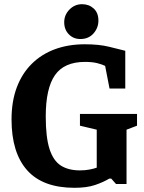

<svg xmlns="http://www.w3.org/2000/svg" viewBox="-20 -877 688 915"><path d="M441 -259 361 -278V-334H633V-278L583 -259V0H533L510 -26H501Q473 -9 433.5 4.5Q394 18 335 18Q184 18 109.5 -65.5Q35 -149 35 -308Q35 -394 60 -460.5Q85 -527 131.5 -573Q178 -619 242 -642.5Q306 -666 384 -666Q453 -666 500.5 -654Q548 -642 577 -635V-455H502L481 -563Q467 -570 443.5 -576Q420 -582 385 -582Q286 -582 242 -519Q198 -456 198 -322Q198 -223 216 -167Q234 -111 270 -88Q306 -65 361 -65Q386 -65 406.5 -69Q427 -73 441 -78ZM363 -691Q330 -691 308 -713.5Q286 -736 286 -771Q286 -806 311 -831.5Q336 -857 371 -857Q404 -857 426.5 -836.5Q449 -816 449 -779Q449 -744 425.5 -717.5Q402 -691 363 -691Z"/></svg>

Font: Faustina VF Beta
Style: Regular
Weight: 400
Designer: Alfonso Garcia
Foundry: Omnibus-Type
Version: Version 1.006